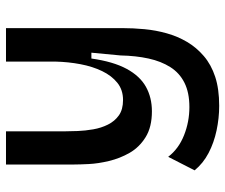

<svg xmlns="http://www.w3.org/2000/svg" viewBox="-74 -486 734 625"><g transform="rotate(-90 292.5 -173.0)"><path d="M261 174Q221 174 181 165.5Q141 157 107.5 139.5Q74 122 51 94L95 8Q121 42 165 59.5Q209 77 257 77Q304 77 336 61Q368 45 387 15Q406 -15 415 -56Q424 -97 425 -147L434 -242H415Q405 -171 381.5 -127.5Q358 -84 323 -64.5Q288 -45 243 -45Q192 -45 159 -65.5Q126 -86 108 -117.5Q90 -149 81.5 -184.5Q73 -220 71.5 -250.5Q70 -281 70 -298V-520H178V-329Q178 -311 179 -286.5Q180 -262 184.5 -236Q189 -210 200 -188Q211 -166 230 -152.5Q249 -139 280 -139Q313 -139 336 -157.5Q359 -176 374 -207Q389 -238 396.5 -277.5Q404 -317 405 -359V-520H514V-142Q514 -106 510.5 -69Q507 -32 497 3.5Q487 39 469 69.5Q451 100 423 124Q395 148 355.5 161Q316 174 261 174Z"/></g></svg>

Font: Bricolage Grotesque 48pt Condensed ExtraBold Medium
Style: Regular
Weight: 500
Version: Version 1.000;gftools[0.9.30]